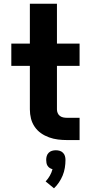

<svg xmlns="http://www.w3.org/2000/svg" viewBox="-20 -755 490 1035"><path d="M341 0Q317 0 292.5 -3Q268 -6 244.5 -14.5Q221 -23 201 -37Q181 -51 167 -71.5Q153 -92 147 -116Q141 -140 141 -165V-400H41V-520H141V-735H287V-520H409V-400H287V-165Q287 -155 291 -145.5Q295 -136 303 -130Q311 -124 321 -122Q331 -120 341 -120H409V0ZM271 260 226 223Q239 209 248.5 192.5Q258 176 263 157Q255 155 248 150.5Q241 146 236.5 139Q232 132 230.5 123.5Q229 115 229 107Q229 96 232 86Q235 76 242.5 68.5Q250 61 260 58Q270 55 281 55Q292 55 302 58Q312 61 319.5 68.5Q327 76 330 86Q333 96 333 107Q333 128 329.5 149.5Q326 171 318 190.5Q310 210 298 228Q286 246 271 260Z"/></svg>

Font: Iosevka Etoile Heavy
Style: Regular
Weight: 900
Designer: Belleve Invis
Foundry: Belleve Invis
Version: Version 22.1.2; ttfautohint (v1.8.4)